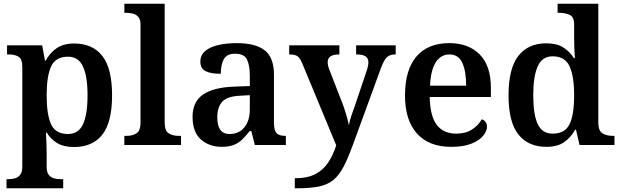

<svg xmlns="http://www.w3.org/2000/svg" viewBox="-20 -780 3343 1033"><path d="M15 233V184H25Q43 184 60 179.5Q77 175 88.5 160.5Q100 146 100 117V-418Q100 -463 79.5 -475Q59 -487 29 -487H18V-536H207L222 -454H226Q248 -495 284.5 -520.5Q321 -546 379 -546Q478 -546 530.5 -479Q583 -412 583 -267Q583 -122 530.5 -55.5Q478 11 378 11Q323 11 288 -10Q253 -31 232 -66H227Q229 -38 230 -7.5Q231 23 231 46V118Q231 147 242.5 161Q254 175 271 179.5Q288 184 306 184H320V233ZM346 -59Q402 -59 426.5 -111.5Q451 -164 451 -267Q451 -369 426.5 -422Q402 -475 346 -475Q279 -475 255 -422.5Q231 -370 231 -267Q231 -163 255 -111Q279 -59 346 -59Z M649 0V-49H661Q692 -49 714 -62.5Q736 -76 736 -120V-647Q736 -675 724.5 -688.5Q713 -702 695.5 -706.5Q678 -711 661 -711H649V-760H866V-120Q866 -76 888 -62.5Q910 -49 941 -49H954V0Z M1172 10Q1106 10 1061 -29.5Q1016 -69 1016 -152Q1016 -232 1072 -271Q1128 -310 1241 -314L1324 -317V-374Q1324 -428 1309 -459.5Q1294 -491 1245 -491Q1200 -491 1184 -461.5Q1168 -432 1168 -383Q1113 -383 1085.5 -397.5Q1058 -412 1058 -448Q1058 -484 1084.5 -506Q1111 -528 1155.5 -538Q1200 -548 1254 -548Q1354 -548 1404 -509.5Q1454 -471 1454 -377V-120Q1454 -79 1467.5 -64Q1481 -49 1515 -49H1518V0H1351L1332 -75H1324Q1302 -48 1282.5 -29Q1263 -10 1237 0Q1211 10 1172 10ZM1215 -59Q1265 -59 1294.5 -94.5Q1324 -130 1324 -191V-268L1272 -265Q1202 -262 1175.5 -232.5Q1149 -203 1149 -148Q1149 -59 1215 -59Z M1566 179Q1635 179 1678 156Q1721 133 1747 92.5Q1773 52 1789 2L1607 -437Q1594 -468 1580.5 -477.5Q1567 -487 1540 -487H1536V-536H1806V-487H1803Q1743 -487 1743 -445Q1743 -428 1752 -405L1818 -235Q1831 -203 1842 -165.5Q1853 -128 1857 -106Q1862 -132 1870.5 -158Q1879 -184 1888 -207L1952 -397Q1956 -408 1959 -421.5Q1962 -435 1962 -444Q1962 -467 1946.5 -477Q1931 -487 1900 -487H1896V-536H2109V-487H2105Q2077 -487 2061 -471.5Q2045 -456 2029 -412L1878 1Q1852 72 1828.5 117Q1805 162 1774.5 187.5Q1744 213 1697.5 223Q1651 233 1580 233H1566Z M2408 10Q2287 10 2223 -62Q2159 -134 2159 -265Q2159 -405 2221 -476.5Q2283 -548 2397 -548Q2501 -548 2561 -487Q2621 -426 2621 -308V-258H2292Q2294 -155 2330 -108Q2366 -61 2435 -61Q2486 -61 2520.5 -84Q2555 -107 2572 -138Q2584 -135 2592 -124.5Q2600 -114 2600 -98Q2600 -75 2580 -50Q2560 -25 2517.5 -7.5Q2475 10 2408 10ZM2488 -319Q2488 -396 2467.5 -441.5Q2447 -487 2398 -487Q2351 -487 2324 -444Q2297 -401 2294 -319Z M2920 10Q2822 10 2769 -56.5Q2716 -123 2716 -267Q2716 -412 2769 -479.5Q2822 -547 2919 -547Q2976 -547 3011 -524.5Q3046 -502 3068 -467H3073Q3071 -491 3070 -521.5Q3069 -552 3069 -578V-647Q3069 -689 3045 -700Q3021 -711 2988 -711H2980V-760H3199V-122Q3199 -77 3221 -63Q3243 -49 3278 -49H3286V0H3098L3079 -82H3074Q3051 -40 3015 -15Q2979 10 2920 10ZM2953 -61Q3020 -61 3044.5 -112Q3069 -163 3069 -268Q3069 -369 3044.5 -423Q3020 -477 2953 -477Q2897 -477 2873 -423Q2849 -369 2849 -267Q2849 -164 2873 -112.5Q2897 -61 2953 -61Z"/></svg>

Font: Noto Serif Myanmar SemiBold
Style: Regular
Weight: 600
Designer: Ben Mitchell and the Monotype Design Team
Foundry: Monotype Imaging Inc.
Version: Version 2.106; ttfautohint (v1.8.4.7-5d5b)